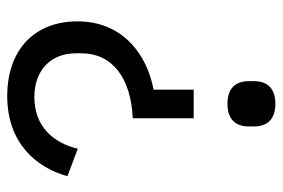

<svg xmlns="http://www.w3.org/2000/svg" viewBox="-142 -608 762 517"><g transform="rotate(-90 238.5 -349.0)"><path d="M256 -208V-316C344 -332 440 -394 440 -521C440 -637 363 -710 239 -710C114 -710 47 -634 23 -548L97 -520C113 -588 159 -637 236 -637C308 -637 354 -593 354 -525V-511C354 -427 288 -377 179 -372V-208ZM218 12C261 12 279 -11 279 -46V-59C279 -94 261 -117 218 -117C175 -117 157 -94 157 -59V-46C157 -11 175 12 218 12Z"/></g></svg>

Font: IBMKR
Style: Regular
Weight: 400
Designer: Mike Abbink; Paul van der Laan; Pieter van Rosmalen; Wujin Sim; Chorong Kim; Dohee Lee;
Foundry: Sandoll Inc.
Version: Version 1.002